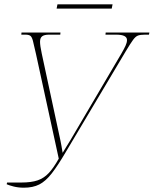

<svg xmlns="http://www.w3.org/2000/svg" viewBox="-20 -865 714 892"><path d="M11 -9 13 -17H79Q125 -17 154.5 -27Q184 -37 206.5 -61Q229 -85 253 -128L147 -615Q138 -656 133 -675Q128 -694 120.5 -699Q113 -704 98 -704H79L80 -714H261L260 -704H208Q186 -704 176 -696.5Q166 -689 166 -671Q166 -653 174 -616L261 -211Q263 -202 265.5 -187.5Q268 -173 271 -155Q282 -173 289 -184.5Q296 -196 306 -212L545 -618Q556 -637 563 -652Q570 -667 570 -679Q570 -704 520 -704H470L471 -714H674L672 -704H654Q633 -704 621.5 -700Q610 -696 598 -679.5Q586 -663 565 -628L287 -161Q249 -96 220.5 -59.5Q192 -23 162.5 -8Q133 7 91 7Q65 7 43.5 1.5Q22 -4 11 -9ZM243 -825 247 -845H503L499 -825Z"/></svg>

Font: Noto Serif Display SemiCondensed Thin
Style: Italic
Weight: 100
Width: 4
Italic angle: -12°
Designer: Monotype Design Team
Foundry: Monotype Imaging Inc.
Version: Version 2.009